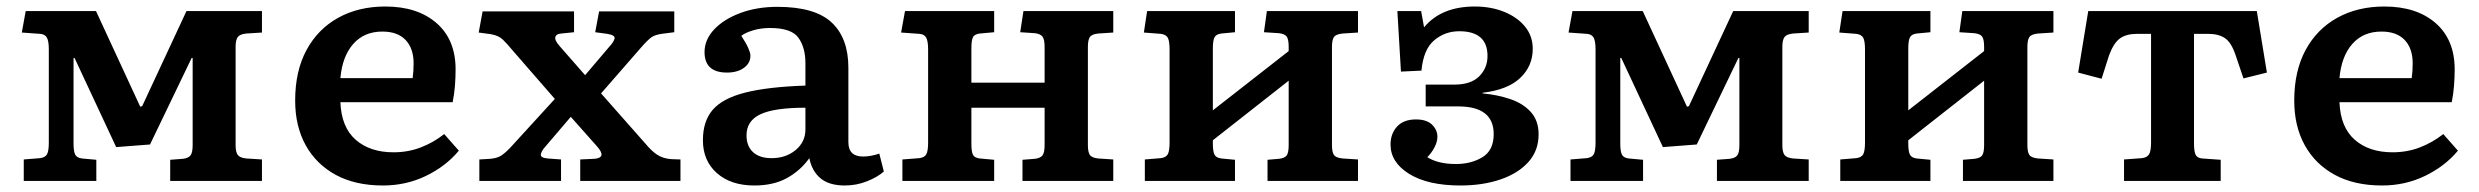

<svg xmlns="http://www.w3.org/2000/svg" viewBox="-20 -556 7619 590"><path d="M53 0V-66L103 -70Q119 -72 124.5 -82Q130 -92 130 -118V-404Q130 -430 124 -440.5Q118 -451 103 -452L47 -456L59 -522H275L411 -228L417 -230L553 -522H785V-456L737 -453Q717 -451 710.5 -442Q704 -433 704 -412V-110Q704 -89 710.5 -80Q717 -71 737 -69L785 -66V0H503V-65L542 -68Q559 -70 565.5 -78.5Q572 -87 572 -110V-378H569L441 -112L337 -104L209 -378H206V-114Q206 -91 211 -81Q216 -71 232 -69L276 -65V0Z M1157 14Q1072 14 1012 -18.5Q952 -51 919.5 -109.5Q887 -168 887 -247Q887 -338 922 -402.5Q957 -467 1019.5 -501.5Q1082 -536 1164 -536Q1263 -536 1321.5 -485Q1380 -434 1380 -343Q1380 -318 1378 -292.5Q1376 -267 1371 -242H1026Q1029 -165 1073 -126.5Q1117 -88 1189 -88Q1234 -88 1273 -103Q1312 -118 1345 -144L1390 -93Q1350 -45 1289 -15.5Q1228 14 1157 14ZM1026 -316H1248Q1251 -338 1251 -361Q1251 -407 1226.5 -433Q1202 -459 1155 -459Q1099 -459 1065.5 -421Q1032 -383 1026 -316Z M1453 0V-66L1487 -68Q1506 -70 1517 -76Q1528 -82 1546 -100L1685 -252L1557 -399Q1538 -422 1525 -434.5Q1512 -447 1488 -451L1451 -456L1463 -521H1744V-457L1705 -453Q1689 -452 1686.5 -442Q1684 -432 1700 -414L1778 -325L1852 -412Q1866 -427 1868.5 -437.5Q1871 -448 1846 -452L1809 -457L1821 -521H2052V-457L2013 -452Q1993 -449 1982 -441.5Q1971 -434 1950 -410L1827 -269L1963 -115Q1982 -92 1999.5 -80.5Q2017 -69 2042 -67L2071 -66V0H1763V-66L1806 -68Q1847 -71 1813 -108L1734 -197L1658 -108Q1644 -93 1642 -82Q1640 -71 1663 -69L1704 -66V0Z M2298 14Q2226 14 2183 -24Q2140 -62 2140 -125Q2140 -184 2170.5 -219Q2201 -254 2270 -271.5Q2339 -289 2455 -293V-362Q2455 -410 2433.5 -440Q2412 -470 2346 -470Q2319 -470 2295 -463Q2271 -456 2258 -446Q2273 -423 2279.5 -408Q2286 -393 2286 -385Q2286 -362 2266 -347.5Q2246 -333 2214 -333Q2145 -333 2145 -396Q2145 -434 2174.5 -465.5Q2204 -497 2255 -516Q2306 -535 2369 -535Q2484 -535 2535.5 -487Q2587 -439 2587 -348V-119Q2587 -75 2632 -75Q2656 -75 2682 -84L2696 -29Q2677 -12 2644.5 1Q2612 14 2576 14Q2528 14 2501.5 -8Q2475 -30 2467 -70Q2440 -32 2398.5 -9Q2357 14 2298 14ZM2351 -70Q2395 -70 2425 -95Q2455 -120 2455 -158V-225Q2360 -225 2317 -205Q2274 -185 2274 -140Q2274 -107 2294 -88.5Q2314 -70 2351 -70Z M2753 0V-66L2805 -70Q2821 -72 2826.5 -82Q2832 -92 2832 -118V-404Q2832 -430 2826 -440.5Q2820 -451 2805 -452L2749 -456L2761 -522H3035V-457L2991 -453Q2974 -451 2969.5 -441Q2965 -431 2965 -408V-302H3190V-412Q3190 -435 3183.5 -443.5Q3177 -452 3160 -454L3115 -457L3125 -522H3401V-456L3355 -453Q3335 -451 3329 -442Q3323 -433 3323 -412V-110Q3323 -89 3329 -80Q3335 -71 3355 -69L3401 -66V0H3122V-65L3160 -68Q3177 -70 3183.5 -78.5Q3190 -87 3190 -110V-225H2965V-114Q2965 -91 2969.5 -81Q2974 -71 2991 -69L3035 -65V0Z M3498 0V-66L3547 -70Q3563 -72 3568.5 -82Q3574 -92 3574 -118V-404Q3574 -430 3568.5 -440Q3563 -450 3547 -452L3495 -456L3505 -522H3775V-457L3733 -453Q3717 -451 3712 -441Q3707 -431 3707 -408V-217L3940 -399V-412Q3940 -435 3934 -443.5Q3928 -452 3910 -454L3864 -457L3873 -522H4153V-456L4106 -453Q4085 -451 4079 -442Q4073 -433 4073 -412V-110Q4073 -89 4079 -80Q4085 -71 4106 -69L4153 -66V0H3875V-65L3910 -68Q3928 -70 3934 -78.5Q3940 -87 3940 -110V-308L3707 -125V-114Q3707 -91 3712 -81Q3717 -71 3733 -69L3775 -65V0Z M4468 14Q4368 14 4310.5 -21.5Q4253 -57 4253 -112Q4253 -145 4273 -167Q4293 -189 4331 -189Q4364 -189 4380.5 -173Q4397 -157 4397 -136Q4397 -120 4388 -103Q4379 -86 4366 -73Q4399 -52 4454 -52Q4501 -52 4535.5 -73Q4570 -94 4570 -144Q4570 -229 4461 -229H4361V-296H4449Q4500 -296 4525.5 -321.5Q4551 -347 4551 -384Q4551 -460 4464 -460Q4420 -460 4387 -432Q4354 -404 4348 -339L4285 -336L4274 -522H4347L4356 -472Q4409 -536 4512 -536Q4562 -536 4602.5 -519.5Q4643 -503 4666.5 -474Q4690 -445 4690 -406Q4690 -353 4651.5 -316.5Q4613 -280 4536 -271V-269Q4580 -265 4619.5 -252Q4659 -239 4683.5 -212.5Q4708 -186 4708 -143Q4708 -93 4676.5 -58Q4645 -23 4590.5 -4.5Q4536 14 4468 14Z M4806 0V-66L4856 -70Q4872 -72 4877.5 -82Q4883 -92 4883 -118V-404Q4883 -430 4877 -440.5Q4871 -451 4856 -452L4800 -456L4812 -522H5028L5164 -228L5170 -230L5306 -522H5538V-456L5490 -453Q5470 -451 5463.5 -442Q5457 -433 5457 -412V-110Q5457 -89 5463.5 -80Q5470 -71 5490 -69L5538 -66V0H5256V-65L5295 -68Q5312 -70 5318.5 -78.5Q5325 -87 5325 -110V-378H5322L5194 -112L5090 -104L4962 -378H4959V-114Q4959 -91 4964 -81Q4969 -71 4985 -69L5029 -65V0Z M5635 0V-66L5684 -70Q5700 -72 5705.5 -82Q5711 -92 5711 -118V-404Q5711 -430 5705.5 -440Q5700 -450 5684 -452L5632 -456L5642 -522H5912V-457L5870 -453Q5854 -451 5849 -441Q5844 -431 5844 -408V-217L6077 -399V-412Q6077 -435 6071 -443.5Q6065 -452 6047 -454L6001 -457L6010 -522H6290V-456L6243 -453Q6222 -451 6216 -442Q6210 -433 6210 -412V-110Q6210 -89 6216 -80Q6222 -71 6243 -69L6290 -66V0H6012V-65L6047 -68Q6065 -70 6071 -78.5Q6077 -87 6077 -110V-308L5844 -125V-114Q5844 -91 5849 -81Q5854 -71 5870 -69L5912 -65V0Z M6507 0V-66L6562 -70Q6578 -72 6584 -82Q6590 -92 6590 -118V-452H6547Q6514 -452 6494.5 -438Q6475 -424 6461 -386L6438 -314L6366 -333L6397 -522H6915L6946 -333L6874 -315L6850 -386Q6837 -425 6817.5 -438.5Q6798 -452 6765 -452H6722V-114Q6722 -91 6727 -80.5Q6732 -70 6748 -69L6804 -65V0Z M7300 14Q7215 14 7155 -18.5Q7095 -51 7062.5 -109.5Q7030 -168 7030 -247Q7030 -338 7065 -402.5Q7100 -467 7162.5 -501.5Q7225 -536 7307 -536Q7406 -536 7464.5 -485Q7523 -434 7523 -343Q7523 -318 7521 -292.5Q7519 -267 7514 -242H7169Q7172 -165 7216 -126.5Q7260 -88 7332 -88Q7377 -88 7416 -103Q7455 -118 7488 -144L7533 -93Q7493 -45 7432 -15.5Q7371 14 7300 14ZM7169 -316H7391Q7394 -338 7394 -361Q7394 -407 7369.5 -433Q7345 -459 7298 -459Q7242 -459 7208.5 -421Q7175 -383 7169 -316Z"/></svg>

Font: Literata 7pt SemiBold
Style: Regular
Weight: 600
Designer: Latin by Veronika Burian and Jose Scaglione. Greek by Irene Vlachou. Cyrillic by Vera Evstafieva.
Foundry: TypeTogether
Version: Version 3.002